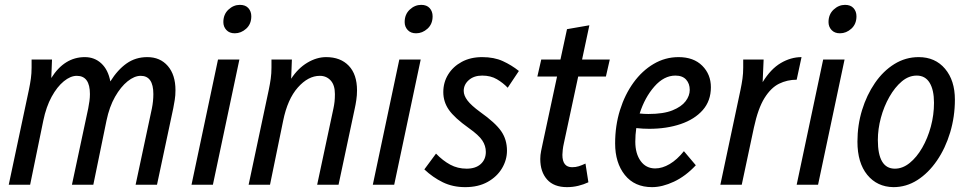

<svg xmlns="http://www.w3.org/2000/svg" viewBox="-20 -760 3988 790"><path d="M16 0 99 -391Q104 -415 107 -436.5Q110 -458 110 -482V-515H194L191 -439Q245 -525 329 -525Q369 -525 397 -499Q425 -473 434 -425Q464 -473 501 -499Q538 -525 586 -525Q639 -525 670.5 -488.5Q702 -452 702 -389Q702 -367 699 -349Q696 -331 693 -315L626 0H538L605 -314Q611 -344 611 -373Q611 -448 559 -448Q533 -448 505 -425.5Q477 -403 453.5 -362Q430 -321 418 -263L364 0H276L343 -314Q346 -329 348 -344Q350 -359 350 -373Q350 -448 296 -448Q270 -448 242.5 -425.5Q215 -403 192.5 -362Q170 -321 158 -263L104 0Z M899 -669Q899 -701 920 -720.5Q941 -740 967 -740Q990 -740 1002 -726.5Q1014 -713 1014 -693Q1014 -661 993 -642Q972 -623 946 -623Q924 -623 911.5 -636.5Q899 -650 899 -669ZM768 0 877 -515H965L856 0Z M1003 0 1086 -391Q1091 -415 1094 -436.5Q1097 -458 1097 -482V-515H1181L1178 -436Q1206 -479 1244.5 -502Q1283 -525 1322 -525Q1381 -525 1415 -489.5Q1449 -454 1449 -388Q1449 -368 1446 -348Q1443 -328 1440 -315L1373 0H1285L1352 -314Q1355 -328 1356.5 -341.5Q1358 -355 1358 -373Q1358 -410 1340.5 -429Q1323 -448 1296 -448Q1248 -448 1205.5 -400Q1163 -352 1145 -263L1091 0Z M1645 -669Q1645 -701 1666 -720.5Q1687 -740 1713 -740Q1736 -740 1748 -726.5Q1760 -713 1760 -693Q1760 -661 1739 -642Q1718 -623 1692 -623Q1670 -623 1657.5 -636.5Q1645 -650 1645 -669ZM1514 0 1623 -515H1711L1602 0Z M1726 -63 1774 -128Q1802 -99 1832.5 -82.5Q1863 -66 1900 -66Q1937 -66 1958 -85Q1979 -104 1979 -135Q1979 -160 1964.5 -182Q1950 -204 1909 -233Q1850 -275 1827 -308Q1804 -341 1804 -381Q1804 -421 1824 -453.5Q1844 -486 1880 -505.5Q1916 -525 1964 -525Q2013 -525 2049 -508.5Q2085 -492 2115 -468L2069 -399Q2050 -419 2024.5 -434Q1999 -449 1964 -449Q1930 -449 1909 -430.5Q1888 -412 1888 -386Q1888 -367 1903.5 -346.5Q1919 -326 1956 -299Q2018 -255 2042 -220.5Q2066 -186 2066 -140Q2066 -102 2045.5 -67.5Q2025 -33 1986.5 -11.5Q1948 10 1894 10Q1843 10 1802 -10Q1761 -30 1726 -63Z M2191 -445 2207 -515H2286L2313 -640L2405 -656L2375 -515H2489L2473 -445H2359L2300 -170Q2297 -157 2295.5 -144Q2294 -131 2294 -123Q2294 -72 2334 -72Q2349 -72 2361.5 -76Q2374 -80 2389 -87L2401 -10Q2382 -1 2359.5 4.5Q2337 10 2313 10Q2259 10 2231 -21.5Q2203 -53 2203 -106Q2203 -122 2206.5 -139Q2210 -156 2213 -170L2272 -445Z M2511 -170Q2511 -243 2531 -307Q2551 -371 2586.5 -420Q2622 -469 2669.5 -497Q2717 -525 2772 -525Q2834 -525 2869.5 -489.5Q2905 -454 2905 -401Q2905 -345 2871.5 -307Q2838 -269 2780.5 -249.5Q2723 -230 2651 -230Q2625 -230 2598 -233Q2594 -205 2594 -177Q2594 -128 2616 -97.5Q2638 -67 2676 -67Q2705 -67 2735.5 -85Q2766 -103 2794 -138L2843 -80Q2801 -35 2753 -12.5Q2705 10 2663 10Q2591 10 2551 -40Q2511 -90 2511 -170ZM2759 -449Q2712 -449 2672.5 -404Q2633 -359 2612 -293Q2621 -292 2630 -291.5Q2639 -291 2648 -291Q2710 -291 2747 -306Q2784 -321 2801 -343.5Q2818 -366 2818 -390Q2818 -416 2803 -432.5Q2788 -449 2759 -449Z M2944 0 3027 -391Q3032 -415 3035 -436.5Q3038 -458 3038 -482V-515H3122L3118 -422Q3151 -476 3192.5 -500.5Q3234 -525 3278 -525L3258 -432Q3219 -432 3185.5 -415.5Q3152 -399 3125.5 -356.5Q3099 -314 3082 -235L3032 0Z M3389 -669Q3389 -701 3410 -720.5Q3431 -740 3457 -740Q3480 -740 3492 -726.5Q3504 -713 3504 -693Q3504 -661 3483 -642Q3462 -623 3436 -623Q3414 -623 3401.5 -636.5Q3389 -650 3389 -669ZM3258 0 3367 -515H3455L3346 0Z M3508 -177Q3508 -245 3527 -307Q3546 -369 3580 -418.5Q3614 -468 3660 -496.5Q3706 -525 3760 -525Q3828 -525 3868.5 -477Q3909 -429 3909 -350Q3909 -280 3889.5 -215Q3870 -150 3835 -99Q3800 -48 3754.5 -19Q3709 10 3656 10Q3589 9 3548.5 -40.5Q3508 -90 3508 -177ZM3592 -184Q3592 -66 3662 -66Q3694 -66 3723 -89.5Q3752 -113 3774.5 -152Q3797 -191 3810 -239Q3823 -287 3823 -337Q3823 -390 3805 -419.5Q3787 -449 3752 -449Q3719 -449 3690.5 -425Q3662 -401 3639.5 -361.5Q3617 -322 3604.5 -275.5Q3592 -229 3592 -184Z"/></svg>

Font: Radio Canada Condensed
Style: Italic
Weight: 400
Width: 3
Italic angle: -12°
Designer: Charles Daoud, Etienne Aubert Bonn, Alexandre Saumier Demers, Jacques Le Bailly
Foundry: Radio-Canada
Version: Version 2.104; ttfautohint (v1.8.4.7-5d5b);gftools[0.9.28.de